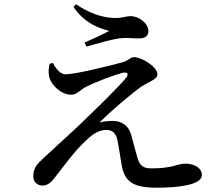

<svg xmlns="http://www.w3.org/2000/svg" viewBox="-20 -840 1040 894"><path d="M226 -547 211 -543C206 -520 204 -498 211 -476C222 -442 264 -399 313 -399C336 -399 348 -417 379 -435C431 -461 512 -491 548 -500C573 -507 583 -496 565 -475C526 -429 434 -339 359 -267C310 -220 227 -146 186 -107C155 -78 135 -61 135 -19C135 8 155 24 178 24C201 24 218 10 236 -14C273 -61 328 -139 385 -190C414 -218 443 -235 476 -235C504 -235 521 -218 527 -187C534 -151 540 -110 546 -74C560 5 597 34 710 34C802 34 920 23 920 -25C920 -56 888 -78 843 -78C805 -78 787 -56 683 -56C644 -56 629 -71 618 -112C610 -139 599 -182 590 -215C578 -255 546 -277 506 -277C486 -277 462 -275 443 -270C498 -324 596 -408 639 -437C674 -460 713 -471 713 -493C713 -531 637 -574 604 -574C587 -574 578 -558 554 -551C493 -534 330 -494 286 -494C262 -494 242 -517 226 -547ZM322 -808C378 -725 453 -706 489 -696C460 -681 415 -660 374 -642L382 -623C426 -635 511 -661 553 -663C579 -664 602 -661 630 -661C659 -661 671 -677 671 -694C671 -733 626 -765 587 -765C569 -765 551 -756 515 -756C457 -758 400 -776 334 -820Z"/></svg>

Font: Noto Serif CJK KR SemiBold
Style: Regular
Weight: 600
Designer: Ryoko NISHIZUKA 西塚涼子 (kana & ideographs); Frank Grießhammer (Latin, Greek & Cyrillic); Wenlong ZHANG 张文龙 (bopomofo); San
Foundry: Adobe
Version: Version 2.001;hotconv 1.1.0;makeotfexe 2.6.0